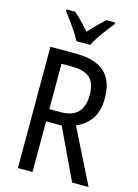

<svg xmlns="http://www.w3.org/2000/svg" viewBox="-138 -1017 785 1092"><g transform="rotate(15 254.5 -471.5)"><path d="M228 -714Q345 -714 400 -663.5Q455 -613 455 -512Q455 -437 424 -390.5Q393 -344 336 -320L496 0H399L258 -298H166V0H80V-714ZM227 -637H166V-370H235Q367 -370 367 -508Q367 -577 333 -607Q299 -637 227 -637ZM215 -783Q198 -816 169 -857.5Q140 -899 114 -932V-943H164Q185 -926 209 -901Q233 -876 256 -850Q282 -879 302.5 -899Q323 -919 349 -943H399V-932Q383 -912 363 -886Q343 -860 325 -833Q307 -806 296 -783Z"/></g></svg>

Font: Noto Sans Myanmar Condensed
Style: Regular
Weight: 400
Width: 3
Designer: Monotype Design Team
Foundry: Monotype Imaging Inc.
Version: Version 2.107; ttfautohint (v1.8.4.7-5d5b)